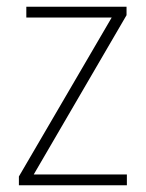

<svg xmlns="http://www.w3.org/2000/svg" viewBox="-20 -549 432 569"><path d="M356 0V-32H80L355 -504V-529H58V-497H311L36 -26V0Z"/></svg>

Font: Noto Sans Bengali SemiCondensed ExtraLight
Style: Regular
Weight: 200
Width: 4
Designer: Joana Ranito - Universal Thirst; Jelle Bosma - Monotype Design Team
Foundry: Universal Thirst ehf.
Version: Version 3.000